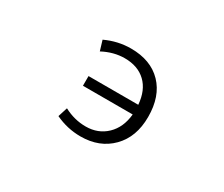

<svg xmlns="http://www.w3.org/2000/svg" viewBox="-95 -771 1191 1022"><g transform="rotate(30 500.0 -260.0)"><path d="M339.8 -230.5V-290H645.5Q638.7 -376 589.8 -422.4Q541 -468.8 460 -468.8Q392.6 -468.8 326.2 -433.6L307.6 -495.1Q382.8 -530.3 462.9 -530.3Q585 -530.3 654.3 -458.5Q723.6 -386.7 723.6 -259.8Q723.6 -136.7 651.4 -63.5Q579.1 9.8 462.9 9.8Q381.8 9.8 307.6 -25.4L326.2 -84Q390.6 -49.8 460 -49.8Q536.1 -49.8 586.9 -98.6Q637.7 -147.5 645.5 -230.5Z"/></g></svg>

Font: GenEi Gothic M SemiLight
Style: Regular
Weight: 350
Designer: o_tamon (Modified); [Source Han Sans]
Ryoko NISHIZUKA  (kana & ideographs); Paul D. Hunt (Latin, Greek & Cyrillic); Wenl
Version: Version 1.1a;Original Version 1.004